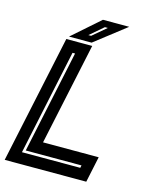

<svg xmlns="http://www.w3.org/2000/svg" viewBox="-137 -930 807 1013"><g transform="rotate(15 267.0 -424.0)"><path d="M-12 0 137 -700H278.5L159.5 -141.5H463.5L433.5 0ZM65.5 -62.5H384L387 -76.5H82.5L201.5 -638H187.5ZM147.5 -716 297.5 -848H441L271 -716ZM244 -750H259L333.5 -813H317.5Z"/></g></svg>

Font: Tourney Thin
Style: Italic
Weight: 100
Italic angle: -12°
Designer: Tyler Finck
Foundry: Etcetera Type Co
Version: Version 1.015